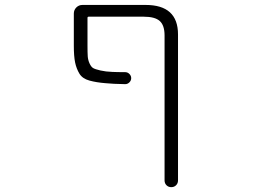

<svg xmlns="http://www.w3.org/2000/svg" viewBox="-20 -565 1040 781"><path d="M649.4 -420.9Q649.4 -461.9 629.9 -479.5Q610.4 -497.1 564.5 -497.1H340.8Q335.9 -497.1 335.9 -492.2V-380.9Q335.9 -350.6 336.9 -335.9Q337.9 -321.3 344.2 -307.1Q350.6 -293 358.9 -288.1Q367.2 -283.2 388.7 -278.3Q410.2 -273.4 436.5 -272.5Q456.1 -271.5 489.3 -271.5Q499 -271.5 506.3 -264.2Q513.7 -256.8 513.7 -247.1Q513.7 -237.3 506.3 -230Q499 -222.7 489.3 -222.7Q438.5 -223.6 409.2 -226.6Q372.1 -229.5 343.8 -237.3Q315.4 -245.1 303.2 -265.1Q291 -285.2 285.6 -310.5Q280.3 -335.9 280.3 -379.9V-509.8Q280.3 -524.4 290.5 -534.7Q300.8 -544.9 315.4 -544.9H572.3Q704.1 -544.9 704.1 -424.8V168.9Q704.1 180.7 696.3 188.5Q688.5 196.3 676.8 196.3Q665 196.3 657.2 188.5Q649.4 180.7 649.4 168.9Z"/></svg>

Font: Gen Jyuu Gothic L Monospace Light
Style: Regular
Weight: 300
Designer: [Source Han Sans]
Ryoko NISHIZUKA  (kana & ideographs); Paul D. Hunt (Latin, Greek & Cyrillic); Wenlong ZHANG  (bopomofo
Version: Version 1.002.20150607